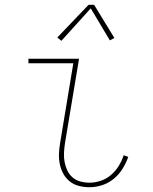

<svg xmlns="http://www.w3.org/2000/svg" viewBox="-20 -776 640 804"><path d="M355 8Q332 8 310.5 2.5Q289 -3 272.5 -16Q256 -29 245.5 -48Q235 -67 230.5 -88.5Q226 -110 227 -133Q228 -156 232 -179L287 -511H99V-530H311L252 -176Q249 -156 248 -136Q247 -116 250.5 -97.5Q254 -79 262 -62Q270 -45 284 -33Q298 -21 316.5 -16Q335 -11 355 -11Q378 -11 402 -19Q426 -27 445 -43.5Q464 -60 477 -81Q490 -102 498 -126L517 -119Q508 -93 493 -69Q478 -45 456 -27Q434 -9 407.5 -0.5Q381 8 355 8ZM237 -605 220 -619 351 -756H374L459 -617L440 -607L360 -741Z"/></svg>

Font: Iosevka Curly Slab ThEx
Style: Italic
Weight: 100
Width: 7
Italic angle: -9°
Monospace: yes
Designer: Belleve Invis
Foundry: Belleve Invis
Version: Version 11.1.0; ttfautohint (v1.8.3)